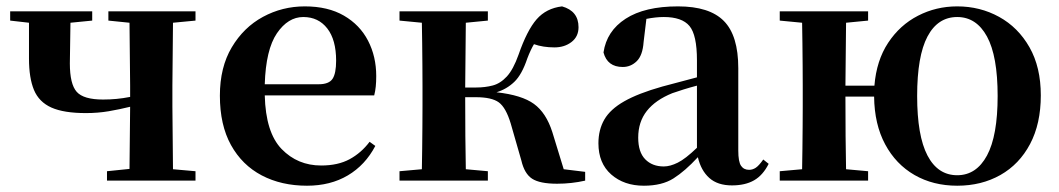

<svg xmlns="http://www.w3.org/2000/svg" viewBox="-20 -572 3355 608"><path d="M323.2 -506.8V-536.1H599.1V-506.8L527.8 -500L525.9 -300.8V-234.9L527.8 -36.1L599.1 -29.8V0H318.8V-29.8L390.1 -37.1L392.1 -233.9Q358.4 -225.6 324 -219.7Q289.6 -213.9 252 -213.9Q182.1 -213.9 142.8 -231.4Q103.5 -249 87.6 -287.1Q71.8 -325.2 71.8 -386.2V-500L12.2 -506.8V-536.1H272V-506.8L203.1 -500L201.2 -371.1Q201.2 -305.7 222.9 -281.2Q244.6 -256.8 306.2 -256.8Q328.6 -256.8 349.1 -258.8Q369.6 -260.7 392.1 -265.1V-300.8L390.1 -500Z M952.1 16.1Q871.1 16.1 808.8 -16.6Q746.6 -49.3 711.4 -112.8Q676.3 -176.3 676.3 -269Q676.3 -358.9 713.9 -422.1Q751.5 -485.4 812.7 -518.6Q874 -551.8 945.3 -551.8Q1018.6 -551.8 1069.1 -522.5Q1119.6 -493.2 1145.5 -443.1Q1171.4 -393.1 1171.4 -331.1Q1171.4 -312 1169.9 -297.9Q1168.5 -283.7 1165 -270H818.4Q821.3 -152.3 871.8 -100.1Q922.4 -47.9 997.1 -47.9Q1050.3 -47.9 1087.2 -67.9Q1124 -87.9 1150.4 -123L1168.5 -109.9Q1136.7 -49.3 1081.5 -16.6Q1026.4 16.1 952.1 16.1ZM818.4 -305.2H989.3Q1021.5 -305.2 1033 -322.3Q1044.4 -339.4 1044.4 -379.9Q1044.4 -445.8 1016.4 -481.9Q988.3 -518.1 940.4 -518.1Q892.1 -518.1 856.9 -466.6Q821.8 -415 818.4 -305.2Z M1630.9 -64 1597.2 -181.2Q1582 -231.4 1559.6 -247.8Q1537.1 -264.2 1486.8 -264.2H1453.1Q1453.1 -202.6 1453.6 -141.1Q1454.1 -79.6 1455.1 -36.1L1524.9 -29.8V0H1245.1V-29.8L1315.9 -36.1Q1316.4 -64.9 1316.9 -100.6Q1317.4 -136.2 1317.6 -171.6Q1317.9 -207 1317.9 -234.9V-300.8Q1317.9 -329.1 1317.6 -364.5Q1317.4 -399.9 1316.9 -435.5Q1316.4 -471.2 1315.9 -500L1245.1 -506.8V-536.1H1524.9V-506.8L1455.1 -500L1453.1 -294.9H1487.8Q1516.1 -294.9 1540.3 -301.3Q1564.5 -307.6 1585 -329.8Q1605.5 -352.1 1622.1 -398.9Q1648.9 -476.1 1679.4 -511Q1710 -545.9 1759.8 -551.8Q1812 -537.1 1812 -485.8Q1812 -456.1 1789.8 -439Q1767.6 -421.9 1735.8 -421.9Q1699.7 -421.9 1670.9 -432.1Q1660.2 -414.1 1649.9 -387.2Q1632.8 -335.9 1608.6 -312.7Q1584.5 -289.6 1552.2 -279.8Q1632.3 -271 1670.9 -242.9Q1709.5 -214.8 1729 -153.8L1765.1 -36.1L1833 -27.8V0Q1789.6 9.8 1744.1 9.8Q1689.5 9.8 1665 -6.1Q1640.6 -22 1630.9 -64Z M2297.9 15.1Q2252.4 15.1 2226.1 -8.5Q2199.7 -32.2 2189.9 -74.2Q2149.4 -30.3 2112.8 -7.1Q2076.2 16.1 2019 16.1Q1956.1 16.1 1915.5 -19.5Q1875 -55.2 1875 -118.2Q1875 -161.1 1893.8 -193.6Q1912.6 -226.1 1956.8 -251.2Q2001 -276.4 2077.1 -297.9L2187 -327.1V-380.9Q2187 -461.4 2163.3 -489.7Q2139.6 -518.1 2082 -518.1Q2057.1 -518.1 2026.9 -512.2L2018.1 -439Q2015.1 -396.5 1996.3 -378.2Q1977.5 -359.9 1952.1 -359.9Q1903.3 -359.9 1891.1 -405.8Q1900.9 -473.6 1961.2 -512.7Q2021.5 -551.8 2127 -551.8Q2226.6 -551.8 2272.2 -505.6Q2317.9 -459.5 2317.9 -356V-95.2Q2317.9 -59.6 2326.7 -46.9Q2335.4 -34.2 2352.1 -34.2Q2363.3 -34.2 2373.3 -40.8Q2383.3 -47.4 2397 -66.9L2414.1 -53.2Q2396 -17.1 2367.9 -1Q2339.8 15.1 2297.9 15.1ZM2187 -104V-300.8Q2164.6 -294.9 2144.3 -288.6Q2124 -282.2 2108.9 -276.9Q2055.7 -255.4 2028.3 -220.7Q2001 -186 2001 -136.2Q2001 -90.3 2023.2 -67.6Q2045.4 -44.9 2082 -44.9Q2102.1 -44.9 2126.2 -56.9Q2150.4 -68.8 2187 -104Z M3011.2 -17.1Q3071.8 -17.1 3105.5 -79.6Q3139.2 -142.1 3139.2 -268.1Q3139.2 -394.5 3105.5 -456.3Q3071.8 -518.1 3011.2 -518.1Q2949.7 -518.1 2917 -456.3Q2884.3 -394.5 2884.3 -268.1Q2884.3 -142.1 2917 -79.6Q2949.7 -17.1 3011.2 -17.1ZM3011.2 16.1Q2935.1 16.1 2876 -17.8Q2816.9 -51.8 2783 -115Q2749 -178.2 2748 -266.1H2657.2Q2657.2 -203.1 2657.7 -141.4Q2658.2 -79.6 2659.2 -36.1L2729 -29.8V0H2449.2V-29.8L2520 -36.1Q2520.5 -64.9 2521 -100.6Q2521.5 -136.2 2521.7 -171.6Q2522 -207 2522 -234.9V-300.8Q2522 -329.1 2521.7 -364.5Q2521.5 -399.9 2521 -435.5Q2520.5 -471.2 2520 -500L2449.2 -506.8V-536.1H2729V-506.8L2659.2 -500L2657.2 -300.8H2749Q2755.4 -380.4 2792.5 -436.5Q2829.6 -492.7 2887 -522.2Q2944.3 -551.8 3011.2 -551.8Q3083.5 -551.8 3143.8 -518.6Q3204.1 -485.4 3240 -422.4Q3275.9 -359.4 3275.9 -270Q3275.9 -180.2 3241.9 -116Q3208 -51.8 3147.9 -17.8Q3087.9 16.1 3011.2 16.1Z"/></svg>

Font: Source Han Serif TW
Style: Bold
Weight: 700
Designer: Ryoko NISHIZUKA Ë•øÂ°öÊ∂ºÂ≠ê (kana & ideographs); Frank Grie√ühammer (Latin, Greek & Cyrillic); Wenlong ZHANG Âº†ÊñáÈæô 
Foundry: Adobe
Version: Version 2.003;hotconv 1.1.1;makeotfexe 2.6.0